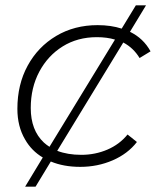

<svg xmlns="http://www.w3.org/2000/svg" viewBox="-20 -620 595 718"><path d="M280 4Q218 4 170 -16L113 78H74L140 -31Q98 -56 74 -98Q45 -147 45 -213Q45 -304 83.5 -374.5Q122 -445 190 -485.5Q258 -526 345 -526Q395 -526 435 -513L488 -600H526L466 -501Q516 -477 543 -428L502 -403Q479 -441 441 -461L194 -56Q233 -41 284 -41Q336 -41 381.5 -60.5Q427 -80 457 -117L492 -89Q458 -45 401.5 -20.5Q345 4 280 4ZM165 -71 410 -472Q380 -481 342 -481Q270 -481 214.5 -446.5Q159 -412 127 -352Q95 -292 95 -216Q95 -133 144 -87Q154 -78 165 -71Z"/></svg>

Font: Montserrat Thin Light
Style: Italic
Weight: 300
Italic angle: -11.3°
Version: Version 9.000